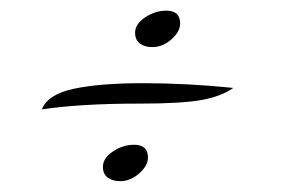

<svg xmlns="http://www.w3.org/2000/svg" viewBox="-20 -328 563 358"><path d="M58.1 -124Q68.8 -151.9 117.2 -162.4Q165.5 -172.9 247.1 -172.9Q328.6 -172.9 415 -164.1Q392.1 -147.9 355 -141.4Q317.9 -134.8 238.8 -134.8Q129.4 -134.8 58.1 -124ZM204.1 9.8Q189.9 9.8 180.9 3.2Q171.9 -3.4 171.9 -17.1Q171.9 -33.2 190.7 -45.7Q209.5 -58.1 230 -58.1Q255.9 -58.1 255.9 -34.2Q255.9 -19 239.5 -4.6Q223.1 9.8 204.1 9.8ZM264.2 -240.2Q250 -240.2 241 -246.8Q231.9 -253.4 231.9 -267.1Q231.9 -283.2 250.7 -295.7Q269.5 -308.1 290 -308.1Q315.9 -308.1 315.9 -284.2Q315.9 -269 299.6 -254.6Q283.2 -240.2 264.2 -240.2Z"/></svg>

Font: Dancing Script OT
Style: Regular
Weight: 400
Foundry: Pablo Impallari. www.impallari.com
Version: Version 1.000